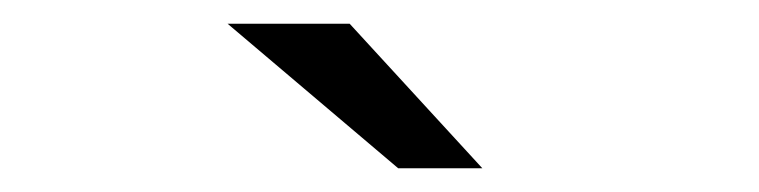

<svg xmlns="http://www.w3.org/2000/svg" viewBox="-20 -746 640 162"><path d="M316 -604 172 -726H275L387 -604Z"/></svg>

Font: Red Hat Mono
Style: Regular
Weight: 300
Monospace: yes
Designer: Pentagram, MCKL
Foundry: Pentagram, MCKL
Version: Version 1.023